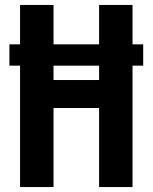

<svg xmlns="http://www.w3.org/2000/svg" viewBox="-20 -755 616 775"><path d="M61 0H196V-319H380V0H515V-490H558V-576H515V-735H380V-576H196V-735H61V-576H18V-490H61ZM380 -432H196V-490H380Z"/></svg>

Font: Iosevka Sparkle Extrabold
Style: Regular
Weight: 800
Designer: Belleve Invis
Foundry: Belleve Invis
Version: Version 4.5.0; ttfautohint (v1.8.3)